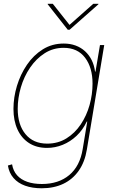

<svg xmlns="http://www.w3.org/2000/svg" viewBox="-20 -776 613 1010"><path d="M199.2 214.4Q149.9 214.4 112.3 200.9Q74.7 187.5 51.3 160.6Q27.8 133.8 21.5 94.7L43.5 88.4Q49.3 123 69.8 146Q90.3 168.9 123.3 180.4Q156.2 191.9 200.2 191.9Q288.1 191.9 344.2 145Q400.4 98.1 415 8.3L439 -136.7H436.5Q415.5 -92.3 382.6 -61.3Q349.6 -30.3 309.8 -14.2Q270 2 227.5 2Q172.4 2 132.8 -23.4Q93.3 -48.8 72 -95Q50.8 -141.1 50.8 -203.1Q50.8 -263.7 69.1 -324.2Q87.4 -384.8 121.8 -435.3Q156.2 -485.8 205.1 -516.4Q253.9 -546.9 315.4 -546.9Q349.6 -546.9 377.9 -536.4Q406.2 -525.9 427.5 -506.3Q448.7 -486.8 462.2 -460Q475.6 -433.1 480 -399.4H482.4L505.9 -539.1H528.3L437 10.3Q426.3 76.2 394.3 121.8Q362.3 167.5 313 190.9Q263.7 214.4 199.2 214.4ZM228 -20.5Q285.2 -20.5 329.6 -48.1Q374 -75.7 404.8 -121.6Q435.5 -167.5 451.2 -223.4Q466.8 -279.3 466.8 -335.9Q466.8 -420.4 427.5 -472.4Q388.2 -524.4 314.9 -524.4Q259.3 -524.4 214.8 -495.8Q170.4 -467.3 138.4 -420.4Q106.4 -373.5 89.8 -316.7Q73.2 -259.8 73.2 -203.6Q73.2 -119.6 114.3 -70.1Q155.3 -20.5 228 -20.5ZM257.8 -755.9 345.7 -645 470.7 -755.9H498L497.6 -753.4L346.2 -619.6H336.4L231 -753.4V-755.9Z"/></svg>

Font: Inter 18pt Thin
Style: Italic
Weight: 250
Italic angle: -9.3988°
Version: Version 4.001;git-66647c0bb